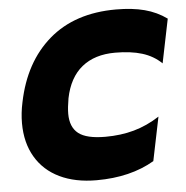

<svg xmlns="http://www.w3.org/2000/svg" viewBox="-52 -765 806 831"><g transform="rotate(-5 351.0 -349.5)"><path d="M34 -259Q34 -303 44 -349Q79 -521 191 -617.5Q303 -714 482 -714Q553 -714 606 -700Q659 -686 702 -655L663 -464Q628 -498 579 -513Q530 -528 462 -528Q373 -528 317.5 -483Q262 -438 244 -349Q237 -309 237 -282Q237 -224 272 -196.5Q307 -169 389 -169Q456 -169 513.5 -185Q571 -201 625 -236L586 -46Q482 15 335 15Q242 15 174.5 -17.5Q107 -50 70.5 -112Q34 -174 34 -259Z"/></g></svg>

Font: Readiness ExtraBold
Style: Italic
Weight: 800
Italic angle: -12°
Designer: Katatrad Team
Foundry: CadsonDemak
Version: Version 1.00;January 16, 2020;FontCreator 12.0.0.2550 64-bit